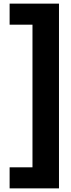

<svg xmlns="http://www.w3.org/2000/svg" viewBox="-20 -907 389 1058"><path d="M305 -887H33V-771H159V15H33V131H305Z"/></svg>

Font: Glow Sans TC Normal
Style: Bold
Weight: 700
Designer: Ryoko NISHIZUKA (kana, bopomofo & ideographs); Paul D. Hunt (Latin, Greek & Cyrillic); Sandoll Communications, Soo-young
Version: Version 0.93